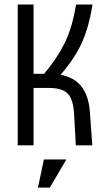

<svg xmlns="http://www.w3.org/2000/svg" viewBox="-20 -645 478 852"><path d="M58.6 -625H128.9V-317.4H197.3Q285.2 -317.4 329.1 -274.9Q373 -232.4 378.9 -147.5L389.6 0H316.4L308.6 -142.6Q305.7 -184.6 294.4 -209Q283.2 -233.4 259.3 -244.1Q235.4 -254.9 194.3 -254.9H128.9V0H58.6ZM317.4 -625H390.6Q373 -515.6 337.4 -442.9Q301.8 -370.1 232.4 -294.9L173.8 -314.5Q234.4 -387.7 267.6 -455.1Q300.8 -522.5 317.4 -625ZM174.8 62.5H274.4L201.2 187.5H148.4Z"/></svg>

Font: Sudo Var
Style: Regular
Weight: 400
Monospace: yes
Designer: Jens Kutilek
Foundry: Jens Kutilek
Version: Version 0.065;FEAKit 1.0